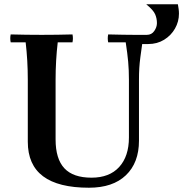

<svg xmlns="http://www.w3.org/2000/svg" viewBox="-20 -863 857 898"><path d="M396 15Q253 15 181.5 -38.5Q110 -92 110 -200V-490Q110 -535 107.5 -578.5Q105 -622 100 -665H30Q26 -684 30 -702Q65 -701 103 -700.5Q141 -700 175 -700Q210 -700 247.5 -700.5Q285 -701 319 -702Q323 -684 319 -665H250Q245 -622 242.5 -578.5Q240 -535 240 -490V-211Q240 -120 281 -76Q322 -32 408 -32Q492 -32 537.5 -82Q583 -132 583 -220V-490Q583 -535 579.5 -574Q576 -613 568 -665H486Q482 -684 486 -702Q524 -701 556.5 -700.5Q589 -700 608 -700Q617 -700 628.5 -700Q640 -700 651 -700Q662 -700 667 -700L673 -657H645Q640 -622 636.5 -595.5Q633 -569 631.5 -544.5Q630 -520 630 -490V-205Q630 -102 569 -43.5Q508 15 396 15ZM673 -657 667 -700Q689 -700 701.5 -718Q714 -736 714 -755Q714 -777 705.5 -796.5Q697 -816 664 -843H812Q814 -832 815.5 -821Q817 -810 817 -799Q817 -762 798.5 -729.5Q780 -697 747.5 -677Q715 -657 673 -657Z"/></svg>

Font: Poltawski Nowy SemiBold
Style: Regular
Weight: 600
Version: Version 1.001;gftools[0.9.25]